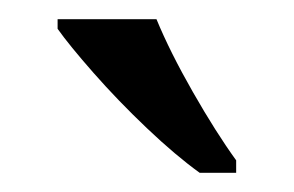

<svg xmlns="http://www.w3.org/2000/svg" viewBox="-20 -786 306 200"><path d="M188 -606Q163 -624 133 -652.5Q103 -681 77.5 -710Q52 -739 40 -756V-766H143Q157 -732 181 -690Q205 -648 226 -619V-606Z"/></svg>

Font: Noto Serif Myanmar SemiCondensed
Style: Regular
Weight: 400
Width: 4
Designer: Ben Mitchell and the Monotype Design Team
Foundry: Monotype Imaging Inc.
Version: Version 2.106; ttfautohint (v1.8.4.7-5d5b)